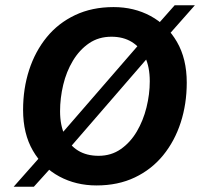

<svg xmlns="http://www.w3.org/2000/svg" viewBox="-20 -697 763 732"><path d="M230 -115 192 -161 531 -552 565 -502ZM32 15 163 -133 203 -89 109 15ZM579 -514 554 -573 646 -677H723ZM348 10Q270 10 206.5 -24Q143 -58 105.5 -122.5Q68 -187 68 -278Q68 -359 91 -430Q114 -501 158 -555Q202 -609 266.5 -639.5Q331 -670 413 -670Q491 -670 554 -636Q617 -602 654.5 -537.5Q692 -473 692 -382Q692 -301 669 -230Q646 -159 602 -105Q558 -51 494 -20.5Q430 10 348 10ZM356 -103Q404 -103 440.5 -128.5Q477 -154 501.5 -195.5Q526 -237 538.5 -287.5Q551 -338 551 -387Q551 -442 533 -479.5Q515 -517 482.5 -537Q450 -557 405 -557Q356 -557 319.5 -532Q283 -507 258 -465.5Q233 -424 221 -373.5Q209 -323 209 -273Q209 -219 227 -181Q245 -143 277.5 -123Q310 -103 356 -103Z"/></svg>

Font: Kantumruy Pro SemiBold
Style: Italic
Weight: 600
Italic angle: -13°
Version: Version 1.002